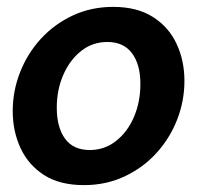

<svg xmlns="http://www.w3.org/2000/svg" viewBox="-20 -528 589 558"><path d="M224 10Q154 10 108.5 -19Q63 -48 40 -97Q17 -146 17 -205Q17 -264 38.5 -318.5Q60 -373 99 -415.5Q138 -458 191.5 -483Q245 -508 309 -508Q378 -508 424 -479Q470 -450 493 -401Q516 -352 516 -293Q516 -234 494.5 -179.5Q473 -125 434 -82.5Q395 -40 341.5 -15Q288 10 224 10ZM241 -92Q284 -92 317.5 -118.5Q351 -145 369.5 -188.5Q388 -232 388 -284Q388 -341 363.5 -373.5Q339 -406 292 -406Q249 -406 216 -380Q183 -354 164 -310.5Q145 -267 145 -215Q145 -158 169 -125Q193 -92 241 -92Z"/></svg>

Font: Cabin VF Beta
Style: Italic
Weight: 400
Italic angle: -7°
Designer: Pablo Impallari
Foundry: Pablo Impallari. http://www.impallari.com Igino Marini. http://www.ikern.com
Version: Version 2.300